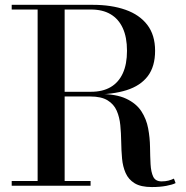

<svg xmlns="http://www.w3.org/2000/svg" viewBox="-20 -770 771 796"><path d="M209 -378V-389.5H357.5Q405.5 -389.5 438.5 -408.8Q471.5 -428 489 -465.8Q506.5 -503.5 506.5 -559.5Q506.5 -615.5 489 -653.5Q471.5 -691.5 438.5 -711Q405.5 -730.5 357.5 -730.5H28.5V-750H364.5Q442 -750 500.2 -729.5Q558.5 -709 590.8 -666.8Q623 -624.5 623 -559.5Q623 -494.5 592.8 -454.5Q562.5 -414.5 504.8 -396.2Q447 -378 364.5 -378ZM28.5 0V-19.5H355.5V0ZM136 -10.5V-737.5H248V-10.5ZM609.5 5.5Q564 5.5 538.2 -10.2Q512.5 -26 500.8 -52.8Q489 -79.5 486 -113Q483 -146.5 482.5 -182Q482 -217.5 478.8 -251Q475.5 -284.5 463.8 -311.2Q452 -338 426 -354Q400 -370 354 -370H209V-380.5H390.5Q461.5 -380.5 503.2 -360.8Q545 -341 566 -308.8Q587 -276.5 594.2 -237.8Q601.5 -199 602 -160.2Q602.5 -121.5 604.2 -89.2Q606 -57 615.2 -37.5Q624.5 -18 650 -18Q665.5 -18 678.2 -21.2Q691 -24.5 701 -29.5L708 -11Q696 -4.5 669.5 0.5Q643 5.5 609.5 5.5Z"/></svg>

Font: Bodoni Moda 11pt Medium
Style: Regular
Weight: 500
Designer: Owen Earl
Foundry: indestructible type
Version: Version 2.004